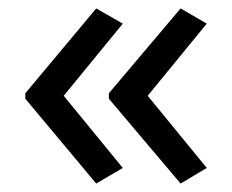

<svg xmlns="http://www.w3.org/2000/svg" viewBox="-20 -491 549 455"><path d="M40 -270 208 -471 271 -435 131 -264 271 -93 208 -56 40 -257ZM238 -270 408 -471 470 -435 330 -264 470 -93 408 -56 238 -257Z"/></svg>

Font: Noto Sans Hebrew Droid SemiBold
Style: Regular
Weight: 600
Designer: Monotype Design Team
Foundry: Monotype Imaging Inc.
Version: Version 1.100; ttfautohint (v1.8.4.7-5d5b)